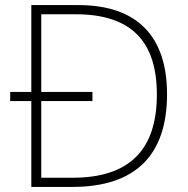

<svg xmlns="http://www.w3.org/2000/svg" viewBox="-20 -734 740 754"><path d="M288 -714H103V-373H20V-337H103V0H265C512 0 636 -125 636 -364C636 -591 519 -714 288 -714ZM277 -678C497 -678 596 -570 596 -363C596 -144 487 -36 265 -36H142V-337H343V-373H142V-678Z"/></svg>

Font: Noto Sans Cherokee ExtraLight
Style: Regular
Weight: 200
Designer: Monotype Design Team
Foundry: Monotype Imaging Inc.
Version: Version 2.001